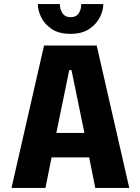

<svg xmlns="http://www.w3.org/2000/svg" viewBox="-20 -924 690 944"><path d="M615.5 0H448.5L418.5 -150H233.5L203.5 0H36.5L196.5 -700H455.5ZM320.5 -579.5 257 -270.5H395L331.5 -579.5ZM326.5 -757.5Q270 -757.5 234.5 -781.2Q199 -805 182.5 -839Q166 -873 166 -904H274.5Q274.5 -877.5 287.5 -858.5Q300.5 -839.5 327.5 -839.5Q354.5 -839.5 367 -858.5Q379.5 -877.5 379.5 -904H488Q488 -873 471 -839Q454 -805 418.2 -781.2Q382.5 -757.5 326.5 -757.5Z"/></svg>

Font: Trispace
Style: Bold
Weight: 700
Designer: Tyler Finck
Foundry: Etcetera Type Company
Version: Version 1.210; ttfautohint (v1.8.3)